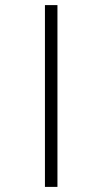

<svg xmlns="http://www.w3.org/2000/svg" viewBox="-20 -682 351 752"><path d="M156 -662H205V50H156Z"/></svg>

Font: Noto Sans Sinhala UI Condensed Light
Style: Regular
Weight: 300
Width: 3
Designer: Jelle Bosma - Monotype Design Team
Foundry: Monotype Imaging Inc.
Version: Version 2.006; ttfautohint (v1.8.4.7-5d5b)